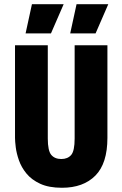

<svg xmlns="http://www.w3.org/2000/svg" viewBox="-20 -874 579 908"><path d="M273 14Q211 14 170 -5Q129 -24 105 -53.5Q81 -83 69.5 -116Q58 -149 54.5 -177.5Q51 -206 51 -222V-660H206V-219Q206 -161 222.5 -141.5Q239 -122 270 -122Q300 -122 316.5 -141Q333 -160 333 -219V-660H488V-222Q488 -101 431 -43.5Q374 14 273 14ZM221 -716H101L131 -854H281ZM432 -716H312L342 -854H492Z"/></svg>

Font: Bricolage Grotesque 12pt Condensed ExtraBold
Style: Regular
Weight: 800
Width: 3
Designer: Mathieu Triay
Foundry: Atelier Triay
Version: Version 1.001; ttfautohint (v1.8.4.7-5d5b);gftools[0.9.33.de